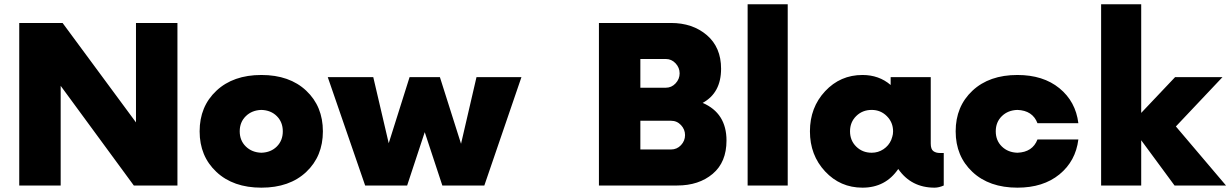

<svg xmlns="http://www.w3.org/2000/svg" viewBox="-20 -856 5678 886"><path d="M607.5 -750H798.8V0H597.5L260 -460V0H68.8V-750H268.8L607.5 -291.2Z M1393.1 -62.5Q1316.2 10 1186.2 10Q1056.2 10 978.8 -62.5Q901.2 -135 901.2 -250Q901.2 -365 978.8 -437.5Q1056.2 -510 1186.2 -510Q1316.2 -510 1393.1 -437.5Q1470 -365 1470 -250Q1470 -135 1393.1 -62.5ZM1186.2 -151.2Q1230 -152.5 1257.5 -180Q1285 -207.5 1285 -250Q1285 -292.5 1257.5 -320Q1230 -347.5 1186.2 -348.8Q1142.5 -347.5 1114.4 -320Q1086.2 -292.5 1086.2 -250Q1086.2 -207.5 1114.4 -180Q1142.5 -152.5 1186.2 -151.2Z M2178.8 -500H2386.2L2215 0H2021.2L1940 -246.2L1858.8 0H1665L1492.5 -500H1702.5L1773.8 -195L1870 -500H2010L2107.5 -192.5Z M3222.5 -381.2Q3332.5 -333.8 3332.5 -207.5Q3332.5 -107.5 3268.8 -53.8Q3205 0 3105 0H2743.8V-750H3076.2Q3176.2 -750 3241.9 -693.8Q3307.5 -637.5 3307.5 -538.8Q3307.5 -427.5 3222.5 -381.2ZM3052.5 -583.8H2935V-451.2H3052.5Q3078.8 -451.2 3097.5 -471.2Q3116.2 -491.2 3116.2 -517.5Q3116.2 -543.8 3097.5 -563.8Q3078.8 -583.8 3052.5 -583.8ZM3076.2 -166.2Q3103.8 -166.2 3122.5 -186.2Q3141.2 -206.2 3141.2 -232.5Q3141.2 -258.8 3122.5 -278.8Q3103.8 -298.8 3076.2 -298.8H2935V-166.2Z M3430 0V-836.2H3615V0Z M4317.5 -150H4335V0Q4312.5 10 4292.5 10Q4185 10 4125 -76.2Q4066.2 10 3960 10Q3857.5 10 3787.5 -65Q3717.5 -140 3717.5 -250Q3717.5 -360 3787.5 -435Q3857.5 -510 3960 -510Q4036.2 -510 4090 -463.8V-500H4275V-193.8Q4275 -167.5 4286.9 -158.8Q4298.8 -150 4317.5 -150ZM4002.5 -151.2Q4032.5 -151.2 4056.9 -167.5Q4081.2 -183.8 4092.5 -210L4097.5 -225Q4101.2 -236.2 4101.2 -250Q4101.2 -291.2 4072.5 -320Q4043.8 -348.8 4002.5 -348.8Q3960 -348.8 3931.2 -320.6Q3902.5 -292.5 3902.5 -250Q3902.5 -207.5 3931.2 -179.4Q3960 -151.2 4002.5 -151.2Z M4675 10Q4545 10 4467.5 -62.5Q4390 -135 4390 -250Q4390 -365 4467.5 -437.5Q4545 -510 4675 -510Q4793.8 -510 4868.8 -448.8Q4943.8 -387.5 4956.2 -287.5H4767.5Q4745 -346.2 4675 -348.8Q4631.2 -347.5 4603.1 -320Q4575 -292.5 4575 -250Q4575 -207.5 4603.1 -180Q4631.2 -152.5 4675 -151.2Q4745 -153.8 4767.5 -212.5H4956.2Q4943.8 -112.5 4868.8 -51.2Q4793.8 10 4675 10Z M5637.5 0H5400L5246.2 -208.8V0H5061.2V-836.2H5246.2V-335L5402.5 -500H5621.2L5406.2 -272.5Z"/></svg>

Font: Now Black
Style: Regular
Weight: 900
Designer: Alfredo Marco Pradil
Foundry: Alfredo Marco Pradil
Version: Version 1.002;PS 001.002;hotconv 1.0.88;makeotf.lib2.5.64775